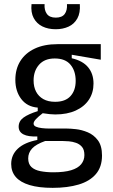

<svg xmlns="http://www.w3.org/2000/svg" viewBox="-20 -737 545 926"><path d="M234 169Q167 169 122.5 155.5Q78 142 56 116.5Q34 91 34 54Q34 10 66 -20Q98 -50 160 -62V-79Q116 -77 93 -89Q70 -101 70 -126Q70 -153 93.5 -170Q117 -187 162 -201V-218Q111 -222 82.5 -259.5Q54 -297 54 -352Q54 -404 78 -442.5Q102 -481 147.5 -502.5Q193 -524 257 -524H466V-449L326 -473V-456Q379 -444 405 -412.5Q431 -381 431 -334Q431 -290 409 -256.5Q387 -223 345.5 -204Q304 -185 246 -185Q234 -185 219.5 -186.5Q205 -188 186 -191Q164 -174 153 -162Q142 -150 142 -141Q142 -131 153.5 -126Q165 -121 182.5 -119Q200 -117 220 -117H303Q319 -117 346.5 -114Q374 -111 403 -99Q432 -87 452 -60.5Q472 -34 472 13Q472 68 442.5 102.5Q413 137 359.5 153Q306 169 234 169ZM237 94Q290 94 323 84Q356 74 371.5 55Q387 36 387 11Q387 -15 375.5 -28.5Q364 -42 347 -48Q330 -54 312 -55.5Q294 -57 281 -57H198Q153 -41 134.5 -20.5Q116 0 116 27Q116 54 131.5 68.5Q147 83 175 88.5Q203 94 237 94ZM246 -246Q295 -246 320 -273.5Q345 -301 345 -347Q345 -395 320 -425Q295 -455 244 -455Q195 -455 168.5 -425Q142 -395 142 -349Q142 -318 154 -295Q166 -272 189 -259Q212 -246 246 -246ZM132 -717H195Q193 -688 206 -670Q219 -652 249 -652Q279 -652 292 -669.5Q305 -687 303 -717H365Q368 -675 353 -648Q338 -621 310.5 -608.5Q283 -596 249 -596Q212 -596 184.5 -609.5Q157 -623 142.5 -650Q128 -677 132 -717Z"/></svg>

Font: Bricolage Grotesque SemiCondensed
Style: Regular
Weight: 400
Width: 4
Designer: Mathieu Triay
Foundry: Atelier Triay
Version: Version 1.001;gftools[0.9.33.dev8+g029e19f]